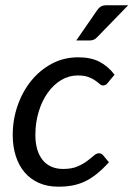

<svg xmlns="http://www.w3.org/2000/svg" viewBox="-20 -702 507 729"><path d="M28.3 0ZM393.6 -85.9Q368.7 -58.6 346.2 -40.8Q323.7 -22.9 301 -12.5Q278.3 -2 254.2 2.4Q230 6.8 201.7 6.8Q159.7 6.8 127.4 -7.6Q95.2 -22 73.2 -47.9Q51.3 -73.7 39.8 -109.9Q28.3 -146 28.3 -189.5Q28.3 -247.1 46.6 -300.3Q64.9 -353.5 97.9 -394.5Q130.9 -435.5 176.5 -460Q222.2 -484.4 276.9 -484.4Q325.2 -484.4 357.7 -467.5Q390.1 -450.7 415 -418.5L388.2 -386.2Q385.3 -382.3 380.9 -379.9Q376.5 -377.4 371.6 -377.4Q364.7 -377.4 358.2 -383.3Q351.6 -389.2 341.3 -396.5Q331.1 -403.8 315.2 -409.7Q299.3 -415.5 274.9 -415.5Q241.7 -415.5 212.6 -398.2Q183.6 -380.9 161.6 -350.3Q139.6 -319.8 127 -278.3Q114.3 -236.8 114.3 -189Q114.3 -159.7 121.1 -136Q127.9 -112.3 141.1 -95.5Q154.3 -78.6 174.1 -69.6Q193.8 -60.5 219.7 -60.5Q252 -60.5 273.7 -69.8Q295.4 -79.1 310.3 -90.3Q325.2 -101.6 335.7 -110.8Q346.2 -120.1 356 -120.1Q365.2 -120.1 372.1 -111.8L393.6 -85.9ZM466.8 -682.1 349.1 -561Q342.3 -553.7 335.4 -551Q328.6 -548.3 318.8 -548.3H269.5L348.1 -662.1Q355 -672.4 363 -677.2Q371.1 -682.1 386.2 -682.1Z"/></svg>

Font: Carlito
Style: Italic
Weight: 400
Italic angle: -7°
Designer: Lukasz Dziedzic
Foundry: tyPoland Lukasz Dziedzic
Version: Version 1.104